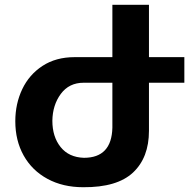

<svg xmlns="http://www.w3.org/2000/svg" viewBox="-20 -777 791 803"><path d="M751 -431H603V-230Q603 -118 536.5 -55.5Q470 7 328 6Q243 6 178.5 -29Q114 -64 79 -126.5Q44 -189 44 -270Q44 -343 73 -404Q102 -465 158 -501.5Q214 -538 292 -538H450V-757H603V-538H751ZM330 -431Q269 -431 234.5 -384.5Q200 -338 199 -272Q199 -205 233.5 -162Q268 -119 331 -117Q447 -117 450 -243V-431Z"/></svg>

Font: Montserrat arm2 SemiBold
Style: Regular
Weight: 600
Designer: Julieta Ulanovsky
Foundry: Julieta Ulanovsky
Version: Version 6.000